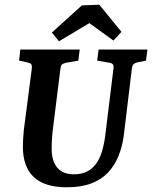

<svg xmlns="http://www.w3.org/2000/svg" viewBox="-20 -782 645 814"><path d="M263 12Q169 12 123 -31.5Q77 -75 77 -160Q77 -175 78 -193Q79 -211 81 -231L115 -493Q116 -505 112 -510Q108 -515 97 -517L61 -525L66 -572H318L312 -525L260 -516Q252 -514 245 -510.5Q238 -507 236 -489L206 -249Q203 -228 201 -203Q199 -178 199 -152Q199 -99 223 -71Q247 -43 293 -43Q325 -43 347.5 -54Q370 -65 386 -86Q402 -107 411.5 -137.5Q421 -168 426 -206L461 -491Q463 -503 459 -508.5Q455 -514 444 -516L392 -525L398 -572H605L599 -525L564 -518Q554 -516 547.5 -511Q541 -506 539 -491L505 -209Q499 -162 482.5 -121Q466 -80 437.5 -50Q409 -20 366 -4Q323 12 263 12ZM200 -644 327 -759 401 -762 495 -647 461 -610 359 -684 230 -607Z"/></svg>

Font: Rasa SemiBold
Style: Italic
Weight: 600
Italic angle: -7.10001°
Designer: Anna Giedrys (Yrsa+Rasa design), David Brezina (Yrsa art-direction, Rasa art-direction, design)
Foundry: Rosetta Type Foundry
Version: Version 2.004